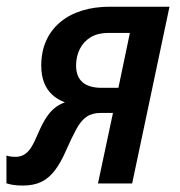

<svg xmlns="http://www.w3.org/2000/svg" viewBox="-49 -561 551 587"><path d="M20.5 6.3Q4.4 6.3 -8.1 4.4Q-20.5 2.4 -29.3 -0.5V-85.4Q-23.4 -83.5 -16.4 -82.5Q-9.3 -81.5 -1.5 -81.5Q12.2 -81.5 23.2 -87.4Q34.2 -93.3 43.5 -106.2Q52.7 -119.1 62 -141.1Q75.2 -172.4 87.4 -193.4Q99.6 -214.4 114.5 -227.8Q129.4 -241.2 149.4 -248Q126.5 -256.8 110.4 -271.7Q94.2 -286.6 85.7 -308.8Q77.1 -331.1 77.1 -360.4Q77.1 -403.3 92.3 -436.8Q107.4 -470.2 135.3 -493.4Q163.1 -516.6 201.7 -528.6Q240.2 -540.5 287.1 -540.5H469.2L355 0H250.5L296.4 -215.8H259.8Q232.9 -215.8 215.8 -204.1Q198.7 -192.4 184.8 -167Q170.9 -141.6 152.8 -100.6Q137.2 -64.5 119.1 -40.5Q101.1 -16.6 77.6 -5.1Q54.2 6.3 20.5 6.3ZM261.7 -292.5H313L348.1 -460.4H282.2Q250.5 -460.4 228.5 -447.3Q206.5 -434.1 195.1 -411.4Q183.6 -388.7 183.6 -360.4Q183.6 -326.7 203.4 -309.6Q223.1 -292.5 261.7 -292.5Z"/></svg>

Font: Open Sans SemiCondensed SemiBold
Style: Italic
Weight: 600
Width: 4
Italic angle: -12°
Designer: Monotype Design Team
Foundry: Monotype Imaging Inc.
Version: Version 3.000